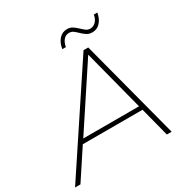

<svg xmlns="http://www.w3.org/2000/svg" viewBox="-238 -1017 1127 1172"><g transform="rotate(-30 325.5 -431.0)"><path d="M-45 0 419 -700H452L636 0H602L549 -205H128L-7 0ZM541 -234 430 -662 148 -234ZM521 -767Q499 -767 482.5 -777.5Q466 -788 452.5 -801.5Q439 -815 425.5 -825.5Q412 -836 394 -836Q371 -836 355.5 -818Q340 -800 335 -770H310Q316 -812 339 -837Q362 -862 395 -862Q417 -862 433 -851.5Q449 -841 463 -827.5Q477 -814 490.5 -803.5Q504 -793 521 -793Q544 -793 561 -811Q578 -829 582 -857H607Q600 -817 577.5 -792Q555 -767 521 -767Z"/></g></svg>

Font: Montserrat Thin ExtraLight
Style: Italic
Weight: 250
Italic angle: -11.3°
Version: Version 9.000